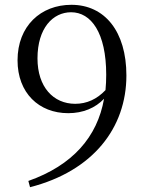

<svg xmlns="http://www.w3.org/2000/svg" viewBox="-20 -763 602 799"><path d="M105 16C367 -51 506 -231 506 -449C506 -632 416 -743 277 -743C150 -743 53 -655 53 -512C53 -376 142 -292 264 -292C326 -292 377 -314 413 -352C385 -193 282 -75 98 -10ZM419 -388C383 -350 341 -331 293 -331C202 -331 136 -401 136 -520C136 -646 200 -712 276 -712C359 -712 422 -627 422 -452C422 -430 421 -408 419 -388Z"/></svg>

Font: Harano Aji Mincho TW
Style: Regular
Weight: 400
Foundry: Masamichi Hosoda
Version: HaranoAjiMinchoTW-Regular version 20230610;ttx 4.39.4